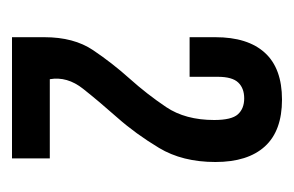

<svg xmlns="http://www.w3.org/2000/svg" viewBox="-105 -736 490 320"><g transform="rotate(90 140.0 -576.0)"><path d="M180 -688Q180 -717 170.5 -727.5Q161 -738 144 -738Q127 -738 117.5 -728Q108 -718 108 -694V-647H42V-690Q42 -744 68 -772.5Q94 -801 146 -801Q198 -801 224 -772.5Q250 -744 250 -690Q250 -635 226.5 -596Q203 -557 176 -526.5Q149 -496 128 -469.5Q107 -443 112 -414H244V-351H42V-405Q42 -454 63.5 -486Q85 -518 111 -547Q137 -576 158.5 -608Q180 -640 180 -688Z"/></g></svg>

Font: Bebas Neue
Style: Regular
Weight: 400
Designer: Ryoichi Tsunekawa
Foundry: Ryoichi Tsunekawa
Version: Version 1.300